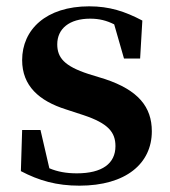

<svg xmlns="http://www.w3.org/2000/svg" viewBox="-20 -571 537 607"><path d="M260 -337C183 -362 161 -389 161 -431C161 -480 199 -512 265 -512C294 -512 317 -506 341 -494L372 -386H423L430 -506C375 -535 326 -551 262 -551C125 -551 50 -477 50 -381C50 -300 103 -252 189 -225L244 -207C322 -181 345 -153 345 -109C345 -54 303 -23 223 -23C190 -23 162 -28 136 -39L108 -160H50L46 -30C103 0 159 16 231 16C378 16 460 -54 460 -156C460 -233 417 -286 312 -321Z"/></svg>

Font: Source Han Serif
Style: Bold
Weight: 700
Designer: Ryoko NISHIZUKA 西塚涼子 (kana & ideographs); Frank Grießhammer (Latin, Greek & Cyrillic); Wenlong ZHANG 张文龙 (bopomofo); San
Foundry: Adobe Systems Incorporated
Version: Version 1.001;PS 1.001;hotconv 16.6.54;makeotf.lib2.5.65590